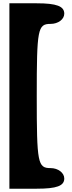

<svg xmlns="http://www.w3.org/2000/svg" viewBox="-20 -945 438 1165"><path d="M37 200H203C324 200 370 183 370 138C370 104 333 75 287 75C209 75 203 46 203 -362C203 -770 209 -800 287 -800C333 -800 370 -828 370 -862C370 -907 324 -925 203 -925H37Z"/></svg>

Font: Hussar Skorodowane
Style: Bold
Weight: 700
Foundry: Cannot Into Space Fonts
Version: Version 0.892